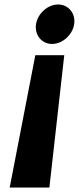

<svg xmlns="http://www.w3.org/2000/svg" viewBox="-20 -576 352 856"><path d="M23.2 260H200.2L266.5 -330H137.5ZM140.6 -468C133.3 -420 166.1 -380 212.1 -380C258.1 -380 303.3 -420 310.6 -468C318 -516 285.1 -556 239.1 -556C193.1 -556 148 -516 140.6 -468Z"/></svg>

Font: Sztylet
Style: BdObl
Weight: 700
Foundry: Cannot Into Space Fonts, PlusOne Fonts
Version: Version 0.12